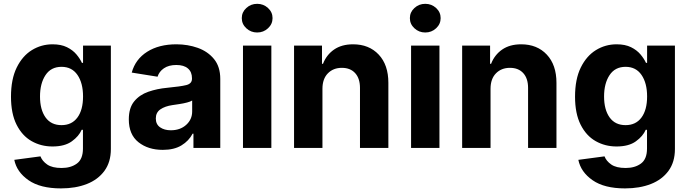

<svg xmlns="http://www.w3.org/2000/svg" viewBox="-20 -789 3680 1024"><path d="M305.2 215.8Q194.8 215.8 132.1 172.1Q69.3 128.4 56.2 63.5L195.8 44.9Q205.1 69.8 231.7 88.4Q258.3 106.9 308.6 106.9Q357.9 106.9 390.1 83.3Q422.4 59.6 422.4 3.4V-96.7H415.5Q400.9 -62.5 363 -35.2Q325.2 -7.8 259.8 -7.8Q198.7 -7.8 148.4 -36.4Q98.1 -64.9 68.4 -124Q38.6 -183.1 38.6 -273.4Q38.6 -366.7 69.1 -428.7Q99.6 -490.7 149.9 -521.7Q200.2 -552.7 260.3 -552.7Q305.7 -552.7 336.9 -537.4Q368.2 -522 387.5 -499Q406.7 -476.1 417 -453.6H422.9V-545.9H571.3V5.9Q571.3 75.2 537.1 122.1Q502.9 168.9 443.1 192.4Q383.3 215.8 305.2 215.8ZM193.4 -274.4Q193.4 -204.1 222.9 -162.8Q252.4 -121.6 308.1 -121.6Q362.8 -121.6 392.8 -162.1Q422.9 -202.6 422.9 -274.4Q422.9 -346.2 393.1 -389.4Q363.3 -432.6 308.1 -432.6Q252 -432.6 222.7 -388.4Q193.4 -344.2 193.4 -274.4Z M848.1 10.3Q770 10.3 718.5 -30.5Q667 -71.3 667 -152.3Q667 -213.4 695.6 -248.3Q724.1 -283.2 771 -299.6Q817.9 -315.9 871.6 -320.8Q942.9 -327.6 973.4 -335.2Q1003.9 -342.8 1003.9 -369.1V-371.6Q1003.9 -405.3 982.4 -423.8Q960.9 -442.4 920.4 -442.4Q879.9 -442.4 854.2 -424.8Q828.6 -407.2 820.3 -379.9L682.6 -401.9Q702.1 -473.1 764.9 -512.9Q827.6 -552.7 920.9 -552.7Q981.4 -552.7 1034.9 -533.7Q1088.4 -514.6 1121.6 -473.9Q1154.8 -433.1 1154.8 -368.2V0H1011.7V-76.2H1007.3Q987.3 -37.6 948 -13.7Q908.7 10.3 848.1 10.3ZM811 -157.2Q811 -126 833.7 -110.1Q856.4 -94.2 891.1 -94.2Q940.9 -94.2 972.9 -123Q1004.9 -151.9 1004.9 -194.8V-252.9Q996.1 -247.1 977.3 -242.2Q958.5 -237.3 937.5 -234.1Q916.5 -231 899.9 -228.5Q859.9 -222.7 835.4 -205.8Q811 -189 811 -157.2Z M1275.9 0V-545.9H1427.2V0ZM1351.6 -615.7Q1317.9 -615.7 1293.7 -638.2Q1269.5 -660.6 1269.5 -692.4Q1269.5 -724.1 1293.7 -746.3Q1317.9 -768.6 1351.6 -768.6Q1385.3 -768.6 1409.4 -746.3Q1433.6 -724.1 1433.6 -692.4Q1433.6 -660.6 1409.4 -638.2Q1385.3 -615.7 1351.6 -615.7Z M1699.7 -315.4V0H1548.3V-545.9H1697.3V-448.7H1702.6Q1721.2 -496.6 1761.7 -524.7Q1802.2 -552.7 1862.8 -552.7Q1948.2 -552.7 1999.8 -497.8Q2051.3 -442.9 2051.3 -347.2V0H1899.9V-320.3Q1899.9 -370.6 1874.3 -398.9Q1848.6 -427.2 1803.2 -427.2Q1757.3 -427.2 1728.5 -397.7Q1699.7 -368.2 1699.7 -315.4Z M2172.4 0V-545.9H2323.7V0ZM2248 -615.7Q2214.4 -615.7 2190.2 -638.2Q2166 -660.6 2166 -692.4Q2166 -724.1 2190.2 -746.3Q2214.4 -768.6 2248 -768.6Q2281.7 -768.6 2305.9 -746.3Q2330.1 -724.1 2330.1 -692.4Q2330.1 -660.6 2305.9 -638.2Q2281.7 -615.7 2248 -615.7Z M2596.2 -315.4V0H2444.8V-545.9H2593.8V-448.7H2599.1Q2617.7 -496.6 2658.2 -524.7Q2698.7 -552.7 2759.3 -552.7Q2844.7 -552.7 2896.2 -497.8Q2947.8 -442.9 2947.8 -347.2V0H2796.4V-320.3Q2796.4 -370.6 2770.8 -398.9Q2745.1 -427.2 2699.7 -427.2Q2653.8 -427.2 2625 -397.7Q2596.2 -368.2 2596.2 -315.4Z M3313.5 215.8Q3203.1 215.8 3140.4 172.1Q3077.6 128.4 3064.5 63.5L3204.1 44.9Q3213.4 69.8 3240 88.4Q3266.6 106.9 3316.9 106.9Q3366.2 106.9 3398.4 83.3Q3430.7 59.6 3430.7 3.4V-96.7H3423.8Q3409.2 -62.5 3371.3 -35.2Q3333.5 -7.8 3268.1 -7.8Q3207 -7.8 3156.7 -36.4Q3106.4 -64.9 3076.7 -124Q3046.9 -183.1 3046.9 -273.4Q3046.9 -366.7 3077.4 -428.7Q3107.9 -490.7 3158.2 -521.7Q3208.5 -552.7 3268.6 -552.7Q3314 -552.7 3345.2 -537.4Q3376.5 -522 3395.8 -499Q3415 -476.1 3425.3 -453.6H3431.2V-545.9H3579.6V5.9Q3579.6 75.2 3545.4 122.1Q3511.2 168.9 3451.4 192.4Q3391.6 215.8 3313.5 215.8ZM3201.7 -274.4Q3201.7 -204.1 3231.2 -162.8Q3260.7 -121.6 3316.4 -121.6Q3371.1 -121.6 3401.1 -162.1Q3431.2 -202.6 3431.2 -274.4Q3431.2 -346.2 3401.4 -389.4Q3371.6 -432.6 3316.4 -432.6Q3260.3 -432.6 3231 -388.4Q3201.7 -344.2 3201.7 -274.4Z"/></svg>

Font: Konkhmer Sleokchher
Style: Regular
Weight: 400
Designer: Suon May Sophanith
Version: Version 1.000; ttfautohint (v1.8.4.7-5d5b);gftools[0.9.23]